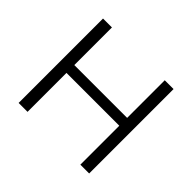

<svg xmlns="http://www.w3.org/2000/svg" viewBox="-157 -913 1126 1126"><g transform="rotate(45 406.5 -350.0)"><path d="M626 -700H699V0H626V-323H188V0H114V-700H188V-388H626Z"/></g></svg>

Font: Belfius21
Style: Regular
Weight: 400
Designer: Montserrat's base design by Julieta Ulanovsky, modified by Coast SPRL for Belfius Bank NV.
Foundry: Montserrat's base design by Julieta Ulanovsky, modified by Coast SPRL for Belfius Bank NV.
Version: Version 2.000;FEAKit 1.0